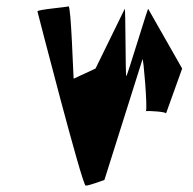

<svg xmlns="http://www.w3.org/2000/svg" viewBox="-20 -585 607 605"><path d="M98 -549C98 -549 239 0 250 0C261 0 309 -18 309 -18L429 -398C432 -403 445 -247 440 -235C450 -236 506 -233 503 -227L554 -369L447 -557C446 -562 381 -345 378 -345C375 -345 376 -562 373 -557L281 -369L212 -337C211 -342 204 -567 196 -565C188 -562 97 -555 98 -549ZM440 -235C440 -234 439 -234 439 -234C438 -234 438 -235 440 -235Z"/></svg>

Font: Ampere
Style: SCUltCndIta
Weight: 400
Version: Version 1